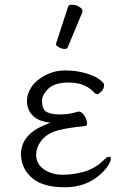

<svg xmlns="http://www.w3.org/2000/svg" viewBox="-20 -779 540 812"><path d="M217 -594Q268 -750 268 -751Q270 -759 285 -759Q300 -759 314.5 -750.5Q329 -742 329 -732Q329 -730 329 -729L266 -578Q264 -572 253 -572Q242 -572 229.5 -579Q217 -586 217 -590Q217 -592 217 -594ZM449 -109Q449 -100 439.5 -82.5Q430 -65 406 -43Q345 13 254.5 13Q164 13 118.5 -24Q73 -61 69 -119Q69 -123 69 -127Q69 -212 176 -253L193 -260L175 -263Q136 -270 115 -294Q94 -318 94 -353Q94 -381 112 -409.5Q130 -438 169.5 -459.5Q209 -481 256 -481Q303 -481 342 -469.5Q381 -458 400 -443.5Q419 -429 420 -422Q420 -420 420 -419Q420 -403 408.5 -392Q397 -381 391.5 -381Q386 -381 382 -384L372 -394Q335 -430 270 -430Q211 -430 184 -403.5Q157 -377 157 -349Q157 -347 158 -346Q159 -315 178 -305Q197 -295 235 -295Q273 -295 311 -307H314Q326 -307 337 -289.5Q348 -272 348 -256Q348 -247 340 -246Q248 -237 210.5 -223Q173 -209 153 -182Q133 -155 133 -124Q133 -85 167 -62Q199 -40 245 -40Q291 -40 336.5 -53Q382 -66 419 -102Q432 -116 440 -116Q449 -116 449 -109Z"/></svg>

Font: Moon Stars Kai T HW Light
Style: Regular
Weight: 300
Designer: GuiWonder
Version: Version 1.101